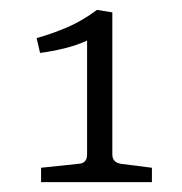

<svg xmlns="http://www.w3.org/2000/svg" viewBox="-20 -696 367 388"><path d="M207 -384Q207 -368 224 -365L287 -357V-328H63V-357L139 -365Q156 -366 156 -384V-614Q134 -604 109 -598Q84 -592 61 -589L54 -619Q83 -627 114 -640Q145 -653 176 -676L207 -671Z"/></svg>

Font: Yrsa Light
Style: Regular
Weight: 300
Designer: Anna Giedrys (Yrsa+Rasa design), David Brezina (Yrsa art-direction, Rasa art-direction, design)
Foundry: Rosetta Type Foundry
Version: Version 2.004